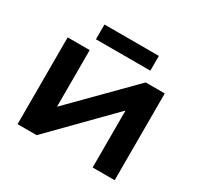

<svg xmlns="http://www.w3.org/2000/svg" viewBox="-188 -1132 1387 1351"><g transform="rotate(30 505.5 -456.5)"><path d="M111 0V-705H290V-237H282L745 -705H900V0H721V-471H729L266 0ZM290 -793V-913H732V-793Z"/></g></svg>

Font: Nunito Sans 7pt Expanded ExtraBold
Style: Regular
Weight: 800
Width: 7
Designer: Vernon Adams
Foundry: Vernon Adams
Version: Version 3.101;gftools[0.9.27]